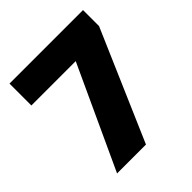

<svg xmlns="http://www.w3.org/2000/svg" viewBox="-188 -912 949 949"><g transform="rotate(-45 286.0 -438.0)"><path d="M89 -93 337 -630H27V-783H541V-671L291 -93Z"/></g></svg>

Font: Noto Sans Kannada UI Black
Style: Regular
Weight: 900
Designer: Jelle Bosma - Monotype Design Team
Foundry: Monotype Imaging Inc.
Version: Version 2.005; ttfautohint (v1.8.4.7-5d5b)